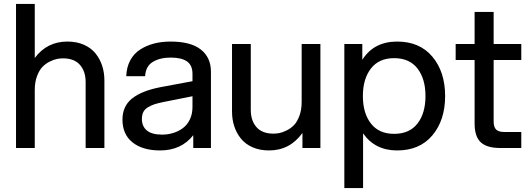

<svg xmlns="http://www.w3.org/2000/svg" viewBox="-20 -740 2653 960"><path d="M60.1 0V-720.2H153.8V-450.2Q215.3 -532.2 316.9 -532.2Q363.8 -532.2 399.9 -516.1Q436 -500 458 -472.4Q480 -444.8 491 -410.6Q502 -376.5 502 -337.9V0H408.2V-329.1Q408.2 -383.3 379.6 -415.8Q351.1 -448.2 294.9 -448.2Q280.8 -448.2 265.1 -445.3Q249.5 -442.4 228.8 -432.1Q208 -421.9 192.1 -405.5Q176.3 -389.2 165 -359.1Q153.8 -329.1 153.8 -290V0Z M946.3 0V-64Q886.2 12.2 780.8 12.2Q692.9 12.2 642.6 -28.1Q592.3 -68.4 592.3 -142.1Q592.3 -209 640.4 -247.6Q688.5 -286.1 782.7 -304.2L942.4 -334V-371.1Q942.4 -413.6 915 -432.9Q887.7 -452.1 833.5 -452.1Q780.3 -452.1 744.4 -430.7Q708.5 -409.2 705.6 -358.9H611.3Q612.8 -404.3 631.3 -438.5Q649.9 -472.7 681.4 -492.7Q712.9 -512.7 750.7 -522.5Q788.6 -532.2 832.5 -532.2Q933.6 -532.2 984.1 -492.4Q1034.7 -452.6 1034.7 -380.9V0ZM689.5 -145Q689.5 -108.4 714.4 -87.6Q739.3 -66.9 790.5 -66.9Q819.3 -66.9 845.7 -75Q872.1 -83 894 -99.1Q916 -115.2 929.2 -142.6Q942.4 -169.9 942.4 -205.1V-258.8L797.4 -230Q769 -224.1 752 -218.5Q734.9 -212.9 719.2 -203.4Q703.6 -193.8 696.5 -179.7Q689.5 -165.5 689.5 -145Z M1233.9 -190.9Q1233.9 -136.7 1262.5 -104.2Q1291 -71.8 1347.2 -71.8Q1361.3 -71.8 1377 -74.7Q1392.6 -77.6 1413.3 -87.9Q1434.1 -98.1 1450 -114.5Q1465.8 -130.9 1477.1 -160.9Q1488.3 -190.9 1488.3 -230V-520H1582V0H1492.2V-75.2Q1429.2 12.2 1325.2 12.2Q1278.3 12.2 1242.2 -3.9Q1206.1 -20 1184.1 -47.6Q1162.1 -75.2 1151.1 -109.4Q1140.1 -143.6 1140.1 -182.1V-520H1233.9Z M1701.7 -520H1791.5V-440.9Q1849.1 -532.2 1965.8 -532.2Q2078.6 -532.2 2142.1 -456.3Q2205.6 -380.4 2205.6 -259.8Q2205.6 -139.2 2142.1 -63.5Q2078.6 12.2 1965.8 12.2Q1855 12.2 1795.4 -73.2V200.2H1701.7ZM1950.7 -70.8Q2027.3 -70.8 2067.4 -122.3Q2107.4 -173.8 2107.4 -259.8Q2107.4 -345.7 2067.4 -397.5Q2027.3 -449.2 1950.7 -449.2Q1874.5 -449.2 1834.5 -397.2Q1794.4 -345.2 1794.4 -259.8Q1794.4 -174.3 1834.5 -122.6Q1874.5 -70.8 1950.7 -70.8Z M2353 -680.2H2448.2V-520H2586.4V-439.9H2448.2V-132.8Q2448.2 -105 2460.4 -92.5Q2472.7 -80.1 2501 -80.1H2586.4V0H2481.4Q2414.1 0 2383.5 -28.8Q2353 -57.6 2353 -122.1V-439.9H2258.3V-520H2353Z"/></svg>

Font: Aspekta 450
Style: Regular
Weight: 450
Designer: Ivo Dolenc
Version: Version 2.000